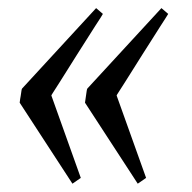

<svg xmlns="http://www.w3.org/2000/svg" viewBox="-20 -454 471 471"><path d="M28.3 -202.1Q29.3 -211.4 30.8 -218.8Q31.7 -225.1 32.5 -230.5Q33.2 -235.8 34.2 -236.8L215.8 -434.1L232.4 -419.9L227.1 -411.1Q221.7 -402.8 212.6 -388.7Q203.6 -374.5 192.1 -356.4Q180.7 -338.4 168.7 -319.6Q156.7 -300.8 145.5 -282.7Q134.3 -264.6 125.2 -250.5Q116.2 -236.3 110.8 -228Q105.5 -219.7 106 -219.7L178.2 -17.6L157.7 -3.4ZM188.5 -202.1Q189.5 -211.4 190.9 -218.8Q191.9 -225.1 192.6 -230.5Q193.4 -235.8 194.3 -236.8L376 -434.1L392.6 -419.9L387.2 -411.1Q381.8 -402.8 372.8 -388.7Q363.8 -374.5 352.3 -356.4Q340.8 -338.4 328.9 -319.6Q316.9 -300.8 305.7 -282.7Q294.4 -264.6 285.4 -250.5Q276.4 -236.3 271 -228Q265.6 -219.7 266.1 -219.7L338.4 -17.6L317.9 -3.4Z"/></svg>

Font: Gentium Plus Cyr
Style: Italic
Weight: 400
Italic angle: -8°
Designer: J. Victor Gaultney, Annie Olsen, Iska Routamaa, Becca Hirsbrunner
Foundry: SIL International
Version: Version 5.000